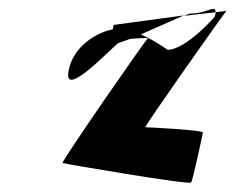

<svg xmlns="http://www.w3.org/2000/svg" viewBox="-20 -656 529 424"><path d="M131 -497C121 -435 236 -561 242 -561L267 -570C285 -572 305 -572 307 -572C302 -569 117 -302 118 -296C118 -295 399 -247 402 -253C406 -258 428 -362 428 -363C431 -369 305 -375 301 -375C297 -375 475 -627 480 -632L456 -629C457 -627 455 -623 454 -619C454 -618 390 -546 350 -546C350 -546 323 -566 291 -580L386 -622L231 -601L229 -591C197 -586 140 -555 131 -497ZM386 -621 456 -629C456 -647 438 -626 399 -626Z"/></svg>

Font: Ampere
Style: SCSuCndIta
Weight: 400
Version: Version 1